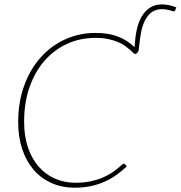

<svg xmlns="http://www.w3.org/2000/svg" viewBox="-20 -864 839 892"><path d="M569 -91Q546 -69 520.2 -50.8Q494.5 -32.5 465 -19.5Q435.5 -6.5 401.2 0.8Q367 8 327 8Q267.5 8 219 -13.8Q170.5 -35.5 136.2 -75.2Q102 -115 83.2 -171.2Q64.5 -227.5 64.5 -296.5Q64.5 -389 92 -465.2Q119.5 -541.5 168 -596.2Q216.5 -651 282.2 -681Q348 -711 424.5 -711Q455 -711 480.5 -706.8Q506 -702.5 527.8 -694.2Q549.5 -686 568.5 -673.8Q587.5 -661.5 605 -645Q606 -656.5 607 -666.8Q608 -677 609 -687.5Q613 -723 622.5 -751.8Q632 -780.5 647.5 -801Q663 -821.5 684 -832.5Q705 -843.5 732 -843.5Q749.5 -843.5 765.8 -840Q782 -836.5 799 -829.5L794.5 -817.5Q792.5 -812 788.8 -811.5Q785 -811 780.5 -812.5Q768.5 -817 756 -819.2Q743.5 -821.5 732 -821.5Q689 -821.5 663.8 -785.8Q638.5 -750 631 -687L623.5 -626.5L616 -617Q612.5 -613.5 607 -613.5Q603.5 -613.5 598.2 -619Q593 -624.5 583.8 -632.8Q574.5 -641 561 -650.8Q547.5 -660.5 528 -668.8Q508.5 -677 482.8 -682.5Q457 -688 423 -688Q353 -688 292.8 -660.8Q232.5 -633.5 187.8 -582.8Q143 -532 117.5 -459.8Q92 -387.5 92 -298Q92 -232.5 109.5 -180.2Q127 -128 158.5 -91.2Q190 -54.5 234 -34.8Q278 -15 330.5 -15Q369 -15 400 -21.5Q431 -28 454.8 -38Q478.5 -48 496.2 -59.5Q514 -71 526 -81Q538 -91 545.2 -97.5Q552.5 -104 555.5 -104Q557.5 -104 559.5 -102Z"/></svg>

Font: Lato ExtraLight
Style: Italic
Weight: 275
Italic angle: -7°
Designer: Lukasz Dziedzic with Adam Twardoch and Botio Nikoltchev
Foundry: tyPoland Lukasz Dziedzic
Version: Version 2.015; 2015-08-06; http://www.latofonts.com/